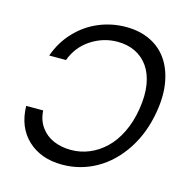

<svg xmlns="http://www.w3.org/2000/svg" viewBox="-109 -843 946 959"><g transform="rotate(15 364.0 -363.5)"><path d="M92.3 -500Q117.9 -573.2 169.2 -627.3Q220.5 -681.5 287.3 -709.3Q354 -737.2 427.9 -737.2Q496.8 -737.2 551 -711.6Q605.1 -686.1 639 -638.5Q672.9 -590.9 685.5 -522.7Q698.2 -454.5 683.9 -369.3Q665.1 -255 608.3 -168.3Q551.5 -81.7 470.2 -35.9Q388.8 9.9 294.4 9.9Q185 9.9 116.8 -53.6Q48.7 -117.2 46.2 -227.3H134.2Q136.7 -178.3 162.1 -142.8Q187.5 -107.2 228 -89.8Q268.5 -72.4 318.9 -72.4Q367.5 -72.4 412.5 -91.1Q457.4 -109.7 494.7 -145.1Q532 -180.4 558.8 -235.1Q585.6 -289.8 596.6 -358Q608.3 -429.7 599.3 -485.1Q590.2 -540.5 563.6 -578.3Q536.9 -616.1 496.4 -635.5Q456 -654.8 405.2 -654.8Q332 -654.8 269.2 -614Q206.3 -573.2 179 -500Z"/></g></svg>

Font: Karasuma Gothic
Style: Italic
Weight: 400
Italic angle: -9.39999°
Designer: Rasmus Andersson / Ryoko Nishizuka
Foundry: Genbu
Version: Version 1.00